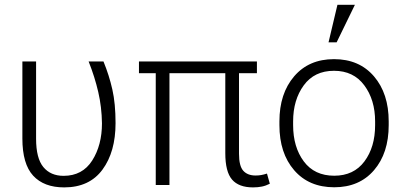

<svg xmlns="http://www.w3.org/2000/svg" viewBox="-20 -791 1727 821"><path d="M134.3 -528.3V-197.8Q134.3 -114.3 165.3 -76.7Q196.3 -39.1 252 -39.1Q332.5 -39.1 374.3 -104.7Q416 -170.4 416 -263.7Q415 -333.5 400.1 -397.7Q385.3 -461.9 358.9 -528.3H422.4Q446.8 -468.8 460.4 -408.4Q474.1 -348.1 474.1 -264.6Q474.1 -141.6 418.2 -65.7Q362.3 10.3 254.4 10.3Q168 10.3 121.8 -39.8Q75.7 -89.8 75.7 -198.7V-528.3Z M1078.6 -478H1002V-133.8Q1002 -81.1 1020.3 -60.8Q1038.6 -40.5 1072.8 -40.5Q1085.9 -40.5 1096.9 -42.5Q1107.9 -44.4 1121.6 -48.8L1133.8 -5.4Q1116.7 3.4 1099.6 6.8Q1082.5 10.3 1062 10.3Q1001 10.3 972.2 -23.2Q943.4 -56.6 943.4 -136.2V-478H704.6V0H646V-478H574.2V-528.3H1078.6Z M1174.8 -272Q1174.8 -391.1 1237.8 -464.6Q1300.8 -538.1 1408.2 -538.1Q1516.1 -538.1 1579.1 -464.6Q1642.1 -391.1 1642.1 -272V-255.9Q1642.1 -136.2 1579.3 -63.2Q1516.6 9.8 1409.2 9.8Q1300.8 9.8 1237.8 -63.2Q1174.8 -136.2 1174.8 -255.9ZM1233.4 -255.9Q1233.4 -162.1 1279.1 -100.8Q1324.7 -39.6 1409.2 -39.6Q1492.7 -39.6 1538.3 -100.8Q1584 -162.1 1584 -255.9V-272Q1584 -363.8 1537.8 -426Q1491.7 -488.3 1408.2 -488.3Q1324.2 -488.3 1278.8 -426Q1233.4 -363.8 1233.4 -272ZM1422.9 -770.5H1497.6L1419.4 -609.9H1384.8Z"/></svg>

Font: Roboto Web
Style: Light
Weight: 300
Designer: Google
Version: Version 1.200310; 2013